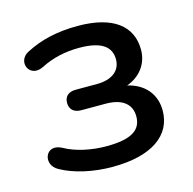

<svg xmlns="http://www.w3.org/2000/svg" viewBox="-81 -579 671 669"><g transform="rotate(-15 254.0 -244.0)"><path d="M246 9C389 9 465 -47 465 -136C465 -196 428 -238 368 -252C416 -269 447 -309 447 -360C447 -446 382 -497 255 -497C184 -497 122 -484 67 -455C19 -431 47 -363 101 -390C144 -412 190 -422 240 -422C323 -422 354 -394 354 -350C354 -308 320 -284 268 -284H191C165 -284 150 -271 150 -247C150 -224 165 -210 191 -210H279C338 -210 371 -185 371 -140C371 -91 335 -66 244 -66C192 -66 135 -77 93 -101C37 -130 12 -59 61 -33C109 -6 177 9 246 9Z"/></g></svg>

Font: Nunito SemiBold
Style: Regular
Weight: 600
Designer: Vernon Adams
Foundry: Vernon Adams
Version: Version 3.602